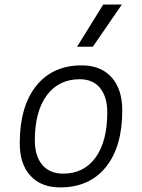

<svg xmlns="http://www.w3.org/2000/svg" viewBox="-20 -815 626 845"><path d="M245.1 9.8Q161.1 9.8 114 -41.5Q66.9 -92.8 66.9 -184.1Q66.9 -346.2 139.2 -436.8Q211.4 -527.3 339.8 -527.3Q423.8 -527.3 470.9 -474.9Q518.1 -422.4 518.1 -328.6Q518.1 -168.9 445.8 -79.6Q373.5 9.8 245.1 9.8ZM257.8 -50.8Q349.6 -50.8 400.9 -122.1Q452.1 -193.4 452.1 -320.3Q452.1 -389.2 420.4 -427.7Q388.7 -466.3 331.1 -466.3Q238.3 -466.3 185.8 -395.3Q133.3 -324.2 133.3 -197.3Q133.3 -128.4 166 -89.6Q198.7 -50.8 257.8 -50.8ZM319.3 -609.4 434.1 -794.9H516.1L388.7 -609.4Z"/></svg>

Font: Cascadia Code Light
Style: Italic
Weight: 300
Italic angle: -10°
Monospace: yes
Designer: Aaron Bell
Foundry: Saja Typeworks
Version: Version 2404.023; ttfautohint (v1.8.4)